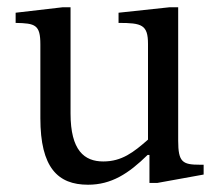

<svg xmlns="http://www.w3.org/2000/svg" viewBox="-20 -498 610 528"><path d="M540 -45H530C482 -45 470 -52 470 -111V-478H446L306 -463V-435C370 -435 387 -430 387 -377V-114C347 -79 315 -54 264 -54C212 -54 174 -84 174 -186V-478H152L23 -463V-435C77 -434 91 -430 91 -376V-173C91 -37 139 10 222 10C286 10 333 -20 386 -72H391V5H413L540 -18Z"/></svg>

Font: STIX Two Math
Style: Regular
Weight: 400
Designer: Ross Mills, John Hudson & Paul Hanslow, Tiro Typeworks Ltd; with portions MicroPress Inc., with additions and correction
Foundry: Tiro Typeworks Ltd
Version: Version 2.02 b142